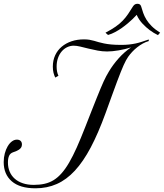

<svg xmlns="http://www.w3.org/2000/svg" viewBox="-20 -999 886 1038"><path d="M784.2 -776.9Q768.1 -772.5 752.2 -763.7Q736.3 -754.9 721.7 -743.4Q707 -731.9 694.6 -718.5Q682.1 -705.1 672.9 -691.9Q667 -683.1 661.1 -672.6Q655.3 -662.1 648.4 -646.7Q641.6 -631.3 632.8 -609.6Q624 -587.9 612.5 -556.9Q601.1 -525.9 585.7 -483.9Q570.3 -441.9 550.3 -386.2Q511.2 -278.8 470.7 -202.1Q430.2 -125.5 384.8 -76.4Q339.4 -27.3 286.9 -4.2Q234.4 19 171.9 19Q87.4 19 43.7 -18.8Q0 -56.6 0 -122.6Q0 -147.5 5.9 -169.4Q11.7 -191.4 21.5 -208Q31.2 -224.6 44.2 -234.4Q57.1 -244.1 71.3 -244.1Q84 -244.1 91.3 -237.3Q98.6 -230.5 98.6 -217.8Q98.6 -208 94 -201.2Q89.4 -194.3 82.3 -189.7Q75.2 -185.1 66.9 -181.6Q58.6 -178.2 50.8 -175.8Q35.2 -170.4 29.1 -156.5Q22.9 -142.6 22.9 -120.6Q22.9 -92.8 32.5 -70.6Q42 -48.3 60.1 -32.5Q78.1 -16.6 104 -8.1Q129.9 0.5 162.6 0.5Q194.3 0.5 220.7 -5.4Q247.1 -11.2 269.8 -25.1Q292.5 -39.1 313 -62.3Q333.5 -85.4 353.8 -120.1Q374 -154.8 395.3 -202.4Q416.5 -250 440.9 -312.5Q460.4 -362.8 475.6 -400.9Q490.7 -439 502.4 -468.3Q514.2 -497.6 523.2 -519.3Q532.2 -541 539.8 -557.6Q547.4 -574.2 554.2 -586.9Q561 -599.6 568.4 -611.8Q590.8 -649.4 621.3 -683.6Q651.9 -717.8 688.5 -742.7Q655.3 -732.4 620.8 -726.6Q586.4 -720.7 559.1 -720.7Q533.2 -720.7 507.6 -725.6Q481.9 -730.5 458.3 -736.3Q434.6 -742.2 414.1 -747.1Q393.6 -752 378.4 -752Q359.9 -752 343 -743.9Q326.2 -735.8 313.5 -720.9Q300.8 -706.1 293.5 -685.3Q286.1 -664.6 286.1 -639.2Q286.1 -609.9 295.9 -589.4L278.8 -579.6Q272.9 -590.8 269.3 -605.5Q265.6 -620.1 265.6 -638.7Q265.6 -672.9 278.3 -700.2Q291 -727.5 313.7 -746.6Q336.4 -765.6 366.9 -775.9Q397.5 -786.1 433.6 -786.1Q451.2 -786.1 464.1 -783.9Q477.1 -781.7 488.8 -778.3Q500.5 -774.9 512.9 -771.2Q525.4 -767.6 542 -764.2Q558.6 -760.7 581.1 -758.5Q603.5 -756.3 635.7 -756.3Q658.7 -756.3 677.2 -758.3Q695.8 -760.3 712.9 -763.9Q730 -767.6 747.1 -773.2Q764.2 -778.8 784.2 -785.6ZM699.2 -964.8Q704.6 -973.1 710.7 -975.8Q716.8 -978.5 722.7 -978.5Q731.9 -978.5 736.6 -974.6Q741.2 -970.7 743.2 -963.9Q748 -946.8 754.2 -929.2Q760.3 -911.6 771.2 -893.6Q782.2 -875.5 800 -857.7Q817.9 -839.8 845.7 -822.3Q845.2 -821.8 843.5 -819.8Q841.8 -817.9 839.4 -815.4Q836.9 -812.5 834 -809.1Q810.5 -820.3 789.1 -836.4Q770.5 -850.1 751 -870.6Q731.4 -891.1 718.8 -918.9Q718.8 -918.9 712.9 -912.4Q707 -905.8 696.3 -895.5Q685.5 -885.3 670.9 -872.8Q656.2 -860.4 638.9 -848.1Q621.6 -835.9 602.5 -825.7Q583.5 -815.4 564.5 -810.1Q564 -810.1 561.8 -811.8Q559.6 -813.5 557.1 -815.9Q554.2 -818.4 550.3 -822.3Q583 -839.4 605.2 -855Q627.4 -870.6 643.6 -887.5Q659.7 -904.3 672.4 -923.1Q685.1 -941.9 699.2 -964.8Z"/></svg>

Font: Petit Formal Script
Style: Regular
Weight: 400
Version: Version 1.001; ttfautohint (v0.8) -G 200 -r 50